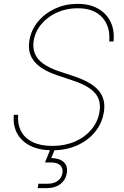

<svg xmlns="http://www.w3.org/2000/svg" viewBox="-20 -758 632 982"><path d="M247.6 10.7Q181.2 10.7 135.3 -12.2Q89.4 -35.2 67.4 -76.2Q45.4 -117.2 50.8 -170.9H72.8Q68.8 -122.6 87.9 -86.7Q106.9 -50.8 147.5 -31.2Q188 -11.7 247.6 -11.7Q310.5 -11.7 361.8 -33.4Q413.1 -55.2 446.5 -94.5Q480 -133.8 488.8 -185.1Q495.1 -224.1 483.6 -253.4Q472.2 -282.7 439.7 -305.4Q407.2 -328.1 349.6 -347.2L271.5 -373.5Q189.9 -400.9 154.8 -444.6Q119.6 -488.3 130.4 -551.3Q139.2 -605 174.1 -647.2Q209 -689.5 261.7 -713.9Q314.5 -738.3 376.5 -738.3Q439 -738.3 482.2 -713.4Q525.4 -688.5 545.9 -645.3Q566.4 -602.1 560.5 -545.9H538.6Q545.4 -621.1 503.2 -668.5Q460.9 -715.8 376.5 -715.8Q320.8 -715.8 272.7 -694.6Q224.6 -673.3 192.6 -635.7Q160.6 -598.1 152.3 -550.3Q146.5 -513.7 158.2 -484.4Q169.9 -455.1 200.4 -432.9Q231 -410.6 279.8 -394L358.4 -368.2Q402.8 -353 434.3 -335Q465.8 -316.9 484.6 -294.7Q503.4 -272.5 510 -245.1Q516.6 -217.8 511.2 -184.1Q502 -127.4 466.3 -83.5Q430.7 -39.6 374.5 -14.4Q318.4 10.7 247.6 10.7ZM172.9 204.1 176.3 181.6H224.1Q255.4 181.6 275.1 167.2Q294.9 152.8 299.3 127.4Q303.2 102.5 288.3 87.6Q273.4 72.8 238.8 72.8H210.4L243.2 -9.3H260.3L262.7 0L242.2 50.3Q285.6 51.3 306.6 71.8Q327.6 92.3 321.8 127.4Q315.9 162.6 288.6 183.3Q261.2 204.1 220.7 204.1Z"/></svg>

Font: Inter 20pt Thin
Style: Italic
Weight: 250
Italic angle: -9.3988°
Version: Version 4.001;git-66647c0bb